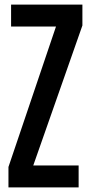

<svg xmlns="http://www.w3.org/2000/svg" viewBox="-20 -820 398 840"><path d="M17 0V-89.5L225 -704H28.5V-800H340.5V-708.5L125.5 -96H324V0Z"/></svg>

Font: Big Shoulders Display Thin
Style: Bold
Weight: 700
Version: Version 2.002